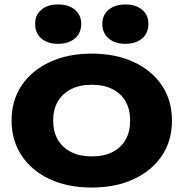

<svg xmlns="http://www.w3.org/2000/svg" viewBox="-20 -827 825 863"><path d="M392 16Q284 16 203 -22Q122 -60 77 -128Q32 -196 32 -285Q32 -375 77 -442.5Q122 -510 203.5 -548Q285 -586 392 -586Q500 -586 581.5 -548Q663 -510 708 -442.5Q753 -375 753 -285Q753 -195 708 -127.5Q663 -60 581.5 -22Q500 16 392 16ZM392 -124Q447 -124 485.5 -143.5Q524 -163 544.5 -199Q565 -235 565 -285Q565 -335 544.5 -371Q524 -407 485.5 -426.5Q447 -446 392 -446Q339 -446 300 -426.5Q261 -407 240 -371Q219 -335 219 -285Q219 -235 240 -199Q261 -163 300 -143.5Q339 -124 392 -124ZM241 -630Q194 -630 166 -654Q138 -678 138 -720Q138 -760 166 -783.5Q194 -807 241 -807Q288 -807 316.5 -783.5Q345 -760 345 -720Q345 -678 316.5 -654Q288 -630 241 -630ZM544 -630Q497 -630 468.5 -654Q440 -678 440 -720Q440 -760 468.5 -783.5Q497 -807 544 -807Q590 -807 618.5 -783.5Q647 -760 647 -720Q647 -678 618.5 -654Q590 -630 544 -630Z"/></svg>

Font: Unbounded SemiBold
Style: Regular
Weight: 600
Designer: Luke Prowse, Jean-Baptiste Morizot, Fátima Lázaro, Florian Runge
Foundry: NaN
Version: Version 1.700